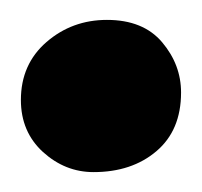

<svg xmlns="http://www.w3.org/2000/svg" viewBox="-20 -469 203 193"><path d="M74 -296Q45.5 -296 23.2 -316.2Q1 -336.5 1 -368.5Q1 -404.5 26.8 -426.8Q52.5 -449 87.5 -449Q124 -449 143 -426.5Q162 -404 162 -376Q162 -338 137.2 -317Q112.5 -296 74 -296Z"/></svg>

Font: Merriweather 72pt
Style: Bold
Weight: 700
Version: Version 2.100